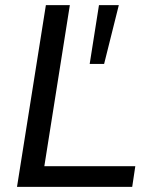

<svg xmlns="http://www.w3.org/2000/svg" viewBox="-20 -725 588 745"><path d="M46 0 158 -705H251L152 -80H505L493 0ZM328 -477 364 -705H441L384 -477Z"/></svg>

Font: Nunito Sans 12pt ExtraLight 12pt Medium
Style: Italic
Weight: 500
Italic angle: -9°
Version: Version 3.101;gftools[0.9.27]